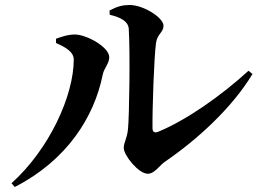

<svg xmlns="http://www.w3.org/2000/svg" viewBox="-20 -736 1040 768"><path d="M418 -694 419 -677C466 -666 493 -649 495 -621C501 -524 497 -269 492 -220C488 -180 475 -167 475 -144C475 -115 534 -41 571 -41C599 -41 618 -75 641 -90C765 -175 906 -301 990 -440L974 -453C861 -350 724 -255 613 -209C598 -203 590 -208 590 -224C589 -295 596 -506 604 -564C609 -601 634 -606 634 -633C634 -666 553 -716 499 -716C471 -716 450 -711 418 -694ZM204 -564C238 -549 275 -530 275 -498C275 -354 178 -140 26 -3L39 12C248 -95 357 -268 391 -438C396 -463 417 -482 417 -507C417 -548 327 -597 281 -598C251 -598 226 -589 204 -581Z"/></svg>

Font: Noto Serif CJK HK
Style: Bold
Weight: 700
Designer: Ryoko NISHIZUKA 西塚涼子 (kana & ideographs); Frank Grießhammer (Latin, Greek & Cyrillic); Wenlong ZHANG 张文龙 (bopomofo); San
Foundry: Adobe
Version: Version 2.001;hotconv 1.1.0;makeotfexe 2.6.0